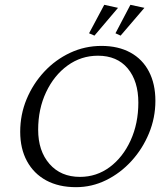

<svg xmlns="http://www.w3.org/2000/svg" viewBox="-20 -774 702 803"><path d="M297.9 8.8Q225.6 8.8 173.3 -19.5Q121.1 -47.9 92.8 -100.1Q64.5 -152.3 64.5 -222.7Q64.5 -294.9 91.3 -359.4Q118.2 -423.8 165 -474.1Q211.9 -524.4 273.4 -553.2Q335 -582 404.3 -582Q474.6 -582 525.4 -554.2Q576.2 -526.4 603 -474.6Q629.9 -422.9 629.9 -352.5Q629.9 -281.2 603 -216.3Q576.2 -151.4 529.8 -100.6Q483.4 -49.8 423.8 -20.5Q364.3 8.8 297.9 8.8ZM314.5 -34.2Q383.8 -34.2 439 -75.2Q494.1 -116.2 526.4 -187Q558.6 -257.8 558.6 -344.7Q558.6 -434.6 514.2 -487.8Q469.7 -541 389.6 -541Q319.3 -541 262.7 -500Q206.1 -459 172.9 -388.7Q139.6 -318.4 139.6 -231.4Q139.6 -142.6 187 -88.4Q234.4 -34.2 314.5 -34.2ZM484.4 -625 462.9 -634.8 525.4 -753.9 584 -741.2ZM375 -625 352.5 -634.8 416 -753.9 473.6 -741.2Z"/></svg>

Font: Crimson Pro ExtraLight
Style: Italic
Weight: 250
Italic angle: -12°
Designer: Jacques Le Bailly
Foundry: Baron von Fonthausen
Version: Version 1.003